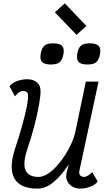

<svg xmlns="http://www.w3.org/2000/svg" viewBox="-20 -1100 640 1134"><path d="M68.5 -531 36 -590Q50 -609.5 80 -620.8Q110 -632 140 -632Q176.5 -632 197.8 -613.8Q219 -595.5 219.5 -565Q220 -537 211.2 -485.2Q202.5 -433.5 185 -365Q167.5 -296.5 141 -217.5Q113 -132 131.5 -93.5Q150 -55 207 -55Q232 -55 259.5 -71.8Q287 -88.5 313.2 -117.2Q339.5 -146 362.5 -181Q385.5 -216 402.2 -253.8Q419 -291.5 426 -326L487 -618H562L450 -97Q449.5 -93 448.5 -88Q447.5 -83 448 -78.5Q449 -67.5 456.8 -61.2Q464.5 -55 476 -55Q485.5 -55 497 -61.2Q508.5 -67.5 525 -83.5L557 -28Q543.5 -9 513.5 2.5Q483.5 14 453 14Q427.5 14 406.2 1.2Q385 -11.5 375.8 -34Q366.5 -56.5 375 -85.5L386.5 -130Q343.5 -64 297 -25Q250.5 14 201 14Q100 14 65.2 -45.8Q30.5 -105.5 70 -225Q93 -294.5 110.2 -356.2Q127.5 -418 137.2 -465.2Q147 -512.5 145.5 -539Q145 -550.5 137.2 -556.8Q129.5 -563 117 -563Q105 -563 92 -554.5Q79 -546 68.5 -531ZM496.5 -719Q457.5 -719 443.5 -735.2Q429.5 -751.5 437.5 -788.5Q444 -819.5 460 -831.8Q476 -844 510 -844Q549.5 -844 563.5 -828Q577.5 -812 570 -776.5Q563 -744 547 -731.5Q531 -719 496.5 -719ZM280.5 -719Q241.5 -719 227.5 -735.2Q213.5 -751.5 221.5 -788.5Q228 -819.5 244 -831.8Q260 -844 294 -844Q333.5 -844 347.5 -828Q361.5 -812 354 -776.5Q347 -744 331 -731.5Q315 -719 280.5 -719ZM432 -894 304 -1027.5 363 -1080 490.5 -946.5Z"/></svg>

Font: Victor Mono Thin
Style: Italic
Weight: 100
Italic angle: -12°
Monospace: yes
Designer: Rune Bjørnerås
Version: Version 1.561;gftools[0.9.30]